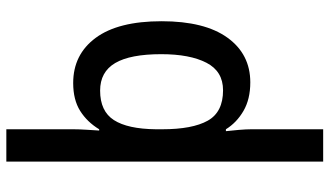

<svg xmlns="http://www.w3.org/2000/svg" viewBox="-237 -563 1040 606"><g transform="rotate(-90 283.0 -260.0)"><path d="M519 -270Q519 -134 467 -62Q415 10 326 10Q273 10 236 -11.5Q199 -33 178 -67H172Q174 -50 176 -26.5Q178 -3 178 13V240H76V-760H178V-548Q178 -530 176.5 -507Q175 -484 174 -467H178Q201 -505 236 -527Q271 -549 324 -549Q414 -549 466.5 -478Q519 -407 519 -270ZM415 -271Q415 -369 387 -416.5Q359 -464 300 -464Q235 -464 207 -420.5Q179 -377 178 -288V-268Q178 -173 205 -124.5Q232 -76 301 -76Q361 -76 388 -128.5Q415 -181 415 -271Z"/></g></svg>

Font: Noto Sans Tamil SemiCondensed Medium
Style: Regular
Weight: 500
Width: 4
Designer: Jelle Bosma - Monotype Design Team
Foundry: Monotype Imaging Inc.
Version: Version 2.004; ttfautohint (v1.8.4.7-5d5b)